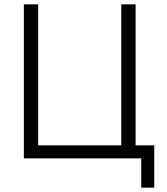

<svg xmlns="http://www.w3.org/2000/svg" viewBox="-20 -730 772 885"><path d="M631 135V0H90V-710H156V-60H539V-710H605V-60H691V135Z"/></svg>

Font: Rising Sun Light
Style: Regular
Weight: 300
Designer: Matt McInerney, Pablo Impallari, Rodrigo Fuenzalida (Raleway font), Stephen Hutchings (Greek), Cristiano Sobral (main ch
Foundry: The Rising Sun Project Authors
Version: Version 4.327; ttfautohint (v1.8.4.7-5d5b-dirty)